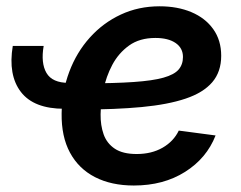

<svg xmlns="http://www.w3.org/2000/svg" viewBox="-20 -569 754 601"><path d="M181.2 -228.5Q85.9 -228.5 45.4 -281.2Q4.9 -334 20 -425.3H116.7Q107.4 -371.6 125.5 -340.6Q143.6 -309.6 195.3 -309.6ZM398.9 11.7Q328.6 11.7 277.3 -14.6Q226.1 -41 199 -91.3Q171.9 -141.6 172.9 -213.9Q173.8 -283.2 196.8 -344.2Q219.7 -405.3 261.2 -451.4Q302.7 -497.6 358.2 -523.4Q413.6 -549.3 479.5 -549.3Q535.6 -549.3 579.1 -531Q622.6 -512.7 647.5 -477.8Q672.4 -442.9 672.4 -394.5Q672.4 -344.2 644.3 -311.5Q616.2 -278.8 561 -260.3Q505.9 -241.7 423.6 -233.9Q341.3 -226.1 232.4 -226.1L246.6 -308.1Q338.9 -308.1 398.4 -312.3Q458 -316.4 491.7 -325.9Q525.4 -335.4 539.1 -351.3Q552.7 -367.2 552.7 -390.6Q552.7 -418.5 529.8 -434.3Q506.8 -450.2 466.3 -450.2Q417 -450.2 384 -426.5Q351.1 -402.8 331.5 -366Q312 -329.1 303.7 -287.8Q295.4 -246.6 294.9 -211.4Q294.4 -176.8 304.4 -148.4Q314.5 -120.1 339.4 -103.5Q364.3 -86.9 407.7 -86.9Q454.6 -86.9 489 -106.7Q523.4 -126.5 539.6 -160.2L654.8 -145Q627 -73.7 559.3 -31Q491.7 11.7 398.9 11.7Z"/></svg>

Font: Inter 18pt SemiBold
Style: Italic
Weight: 600
Italic angle: -9.3988°
Designer: Rasmus Andersson
Foundry: rsms
Version: Version 4.001;git-66647c0bb